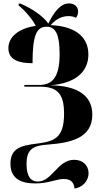

<svg xmlns="http://www.w3.org/2000/svg" viewBox="-20 -870 575 1121"><path d="M415 231C458 225 497 190 497 141C497 95 463 63 413 63C315 63 286 190 200 190C162 190 135 163 135 88C135 2 171 -20 260 -26C394 -36 519 -64 519 -201C519 -313 431 -370 273 -372C421 -383 496 -451 496 -552C496 -666 402 -719 275 -723C294 -743 326 -776 380 -776C396 -776 411 -773 424 -766C429 -773 436 -786 436 -803C436 -832 413 -850 383 -850C334 -850 296 -802 262 -732C233 -776 164 -822 99 -849H89V-838C128 -806 166 -762 189 -719C85 -704 29 -652 29 -589C29 -517 96 -501 170 -501C170 -659 191 -714 252 -714C306 -714 328 -667 328 -554C328 -427 291 -374 210 -374H122V-364H212C316 -364 354 -322 354 -206C354 -63 297 -44 191 -31C102 -20 41 -4 41 86C41 169 97 201 186 201C264 201 308 175 353 175C394 175 412 196 415 231Z"/></svg>

Font: Noto Serif Display Condensed Black
Style: Regular
Weight: 900
Width: 3
Designer: Monotype Design Team
Foundry: Monotype Imaging Inc.
Version: Version 2.009